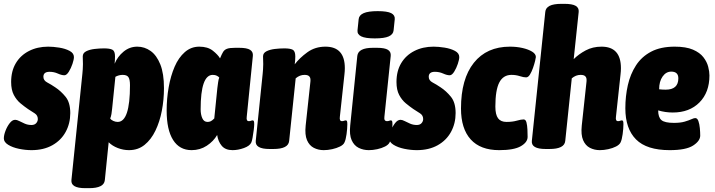

<svg xmlns="http://www.w3.org/2000/svg" viewBox="-33 -774 3722 1000"><path d="M131 8Q99 8 65.5 1Q32 -6 9.5 -20Q-13 -34 -13 -53Q-13 -70 -4.5 -92.5Q4 -115 17.5 -132.5Q31 -150 46 -150Q55 -150 67.5 -143.5Q80 -137 96 -130Q112 -123 131 -123Q147 -123 155.5 -132.5Q164 -142 164 -154Q164 -173 148 -183.5Q132 -194 113 -206Q94 -219 73.5 -236Q53 -253 39 -279.5Q25 -306 25 -347Q25 -404 49.5 -445Q74 -486 118 -508.5Q162 -531 218 -531Q244 -531 275.5 -526Q307 -521 329.5 -509Q352 -497 352 -477Q352 -464 344.5 -441.5Q337 -419 325.5 -400.5Q314 -382 302 -382Q288 -382 268 -391Q248 -400 225 -400Q193 -400 193 -374Q193 -355 213 -344.5Q233 -334 255 -319Q284 -300 308.5 -270Q333 -240 333 -185Q333 -131 309 -87Q285 -43 239.5 -17.5Q194 8 131 8Z M411 206Q335 206 339 164L396 -389Q397 -397 398 -413Q399 -429 399 -440Q399 -450 398.5 -459.5Q398 -469 398 -480Q398 -498 416 -507Q434 -516 459.5 -519Q485 -522 509 -522Q539 -522 552.5 -515Q566 -508 566 -480Q566 -471 565.5 -461Q565 -451 564 -442Q579 -479 610.5 -505Q642 -531 682 -531Q720 -531 751.5 -508.5Q783 -486 802 -438.5Q821 -391 821 -315Q821 -255 810 -197.5Q799 -140 776.5 -93.5Q754 -47 720 -19.5Q686 8 639 8Q609 8 580.5 -3Q552 -14 533 -33L513 164Q509 206 431 206ZM580 -139Q644 -139 644 -330Q644 -360 636 -372Q628 -384 606 -384Q586 -384 568 -374L551 -208Q550 -195 547.5 -180.5Q545 -166 541 -157Q546 -149 557.5 -144Q569 -139 580 -139Z M965 8Q902 8 868.5 -45Q835 -98 835 -198Q835 -260 845.5 -319.5Q856 -379 876.5 -426.5Q897 -474 929.5 -502.5Q962 -531 1005 -531Q1049 -531 1075.5 -510Q1102 -489 1113 -470Q1122 -492 1129 -503.5Q1136 -515 1149.5 -520Q1163 -525 1191 -525H1213Q1253 -525 1269.5 -514.5Q1286 -504 1284 -483L1252 -165Q1249 -143 1263 -143Q1269 -143 1274 -145Q1279 -147 1283 -147Q1287 -147 1289 -143.5Q1291 -140 1291 -127Q1291 -117 1288.5 -96.5Q1286 -76 1282.5 -57Q1279 -38 1276 -32Q1268 -14 1237.5 -3Q1207 8 1178 8Q1141 8 1122 -14.5Q1103 -37 1098 -71Q1079 -38 1044 -15Q1009 8 965 8ZM1048 -139Q1056 -139 1063.5 -142Q1071 -145 1083 -157L1099 -315Q1101 -329 1103 -345Q1105 -361 1109 -370Q1105 -375 1096.5 -379.5Q1088 -384 1075 -384Q1012 -384 1012 -205Q1012 -178 1020.5 -158.5Q1029 -139 1048 -139Z M1653 8Q1625 8 1601.5 -4Q1578 -16 1566 -44Q1554 -72 1559 -120L1583 -342Q1584 -349 1584 -352Q1584 -355 1584 -359Q1584 -370 1577 -377Q1570 -384 1553 -384Q1528 -384 1507 -366L1473 -40Q1469 2 1391 2H1371Q1295 2 1299 -40L1335 -389Q1336 -397 1337 -413Q1338 -429 1338 -440Q1338 -450 1337.5 -459.5Q1337 -469 1337 -480Q1337 -498 1355 -507Q1373 -516 1398.5 -519Q1424 -522 1448 -522Q1478 -522 1491.5 -515Q1505 -508 1505 -480Q1505 -459 1502 -439Q1527 -472 1567.5 -501.5Q1608 -531 1662 -531Q1763 -531 1763 -419Q1763 -412 1762.5 -403.5Q1762 -395 1761 -387L1737 -165Q1734 -143 1748 -143Q1754 -143 1759 -145Q1764 -147 1768 -147Q1772 -147 1774 -143.5Q1776 -140 1776 -127Q1776 -105 1772 -75.5Q1768 -46 1761 -32Q1756 -20 1738 -11Q1720 -2 1697 3Q1674 8 1653 8Z M1888 8Q1859 8 1835 -4Q1811 -16 1798.5 -44Q1786 -72 1791 -120L1828 -483Q1833 -525 1909 -525H1931Q1971 -525 1987.5 -514.5Q2004 -504 2002 -483L1969 -165Q1966 -143 1983 -143Q1989 -143 1994 -145Q1999 -147 2003 -147Q2007 -147 2009 -143.5Q2011 -140 2011 -127Q2011 -105 2007 -75.5Q2003 -46 1996 -32Q1990 -20 1972.5 -11Q1955 -2 1932 3Q1909 8 1888 8ZM1919 -574Q1870 -574 1848.5 -584.5Q1827 -595 1829 -616L1835 -674Q1837 -695 1861 -705.5Q1885 -716 1934 -716Q1984 -716 2004.5 -705.5Q2025 -695 2023 -674L2017 -616Q2015 -595 1992 -584.5Q1969 -574 1919 -574Z M2138 8Q2106 8 2072.5 1Q2039 -6 2016.5 -20Q1994 -34 1994 -53Q1994 -70 2002.5 -92.5Q2011 -115 2024.5 -132.5Q2038 -150 2053 -150Q2062 -150 2074.5 -143.5Q2087 -137 2103 -130Q2119 -123 2138 -123Q2154 -123 2162.5 -132.5Q2171 -142 2171 -154Q2171 -173 2155 -183.5Q2139 -194 2120 -206Q2101 -219 2080.5 -236Q2060 -253 2046 -279.5Q2032 -306 2032 -347Q2032 -404 2056.5 -445Q2081 -486 2125 -508.5Q2169 -531 2225 -531Q2251 -531 2282.5 -526Q2314 -521 2336.5 -509Q2359 -497 2359 -477Q2359 -464 2351.5 -441.5Q2344 -419 2332.5 -400.5Q2321 -382 2309 -382Q2295 -382 2275 -391Q2255 -400 2232 -400Q2200 -400 2200 -374Q2200 -355 2220 -344.5Q2240 -334 2262 -319Q2291 -300 2315.5 -270Q2340 -240 2340 -185Q2340 -131 2316 -87Q2292 -43 2246.5 -17.5Q2201 8 2138 8Z M2567 8Q2469 8 2418.5 -48Q2368 -104 2368 -209Q2368 -363 2435 -447Q2502 -531 2623 -531Q2658 -531 2688.5 -524Q2719 -517 2738.5 -505Q2758 -493 2758 -477Q2758 -473 2754 -456.5Q2750 -440 2743 -420Q2736 -400 2727 -385.5Q2718 -371 2707 -371Q2694 -371 2674 -377.5Q2654 -384 2631 -384Q2588 -384 2567.5 -344.5Q2547 -305 2547 -219Q2547 -177 2561 -158Q2575 -139 2605 -139Q2636 -139 2658.5 -145.5Q2681 -152 2694 -152Q2705 -152 2709 -136.5Q2713 -121 2714 -99.5Q2715 -78 2715 -61Q2715 -33 2679.5 -12.5Q2644 8 2567 8Z M3091 8Q3063 8 3039.5 -4Q3016 -16 3004 -44Q2992 -72 2997 -120L3021 -342Q3022 -349 3022 -352Q3022 -355 3022 -359Q3022 -370 3015 -377Q3008 -384 2991 -384Q2966 -384 2945 -366L2911 -40Q2907 2 2829 2H2809Q2733 2 2737 -40L2807 -712Q2809 -733 2829.5 -743.5Q2850 -754 2892 -754H2906Q2948 -754 2965.5 -743.5Q2983 -733 2981 -712L2955 -466Q2981 -492 3017.5 -511.5Q3054 -531 3100 -531Q3201 -531 3201 -419Q3201 -412 3200.5 -403.5Q3200 -395 3199 -387L3175 -165Q3172 -143 3186 -143Q3192 -143 3197 -145Q3202 -147 3206 -147Q3210 -147 3212 -143.5Q3214 -140 3214 -127Q3214 -105 3210 -75.5Q3206 -46 3199 -32Q3193 -20 3175.5 -11Q3158 -2 3135 3Q3112 8 3091 8Z M3455 8Q3335 8 3279.5 -48Q3224 -104 3224 -210Q3224 -273 3237 -330.5Q3250 -388 3279.5 -433.5Q3309 -479 3358.5 -505Q3408 -531 3481 -531Q3540 -531 3576 -515.5Q3612 -500 3630.5 -476Q3649 -452 3655.5 -426.5Q3662 -401 3662 -381Q3662 -293 3610 -240.5Q3558 -188 3471 -188Q3432 -188 3395 -199Q3395 -163 3412 -148.5Q3429 -134 3477 -134Q3511 -134 3533 -140.5Q3555 -147 3568 -153Q3581 -159 3588 -159Q3599 -159 3604.5 -143.5Q3610 -128 3612 -106.5Q3614 -85 3614 -68Q3614 -40 3577 -16Q3540 8 3455 8ZM3434 -307Q3500 -307 3500 -366Q3500 -401 3463 -401Q3436 -401 3418 -375.5Q3400 -350 3400 -309Q3408 -308 3417 -307.5Q3426 -307 3434 -307Z"/></svg>

Font: Asap Condensed Condensed Black
Style: Italic
Weight: 900
Width: 3
Italic angle: -6°
Designer: Pablo Cosgaya
Foundry: Omnibus-Type
Version: Version 3.001; ttfautohint (v1.8.4.7-5d5b)